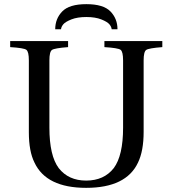

<svg xmlns="http://www.w3.org/2000/svg" viewBox="-20 -890 831 925"><path d="M29 -663V-692H308V-663Q243 -658 230.5 -649.5Q218 -641 218 -599V-275Q218 -140 263 -80Q310 -20 395 -20Q481 -20 528 -80Q573 -140 573 -275V-599Q573 -641 561 -650Q549 -659 483 -663V-692H762V-663Q697 -658 684.5 -649.5Q672 -641 672 -599V-255Q672 -163 645 -107Q588 15 395 15Q203 15 146 -107Q119 -161 119 -253V-599Q119 -641 107 -650Q95 -659 29 -663ZM246 -749Q246 -800 280 -835Q314 -870 396 -870Q478 -870 512 -835Q546 -800 546 -749H518Q517 -761 507 -773Q497 -785 468 -796.5Q439 -808 396 -808Q353 -808 324 -796.5Q295 -785 285 -773Q275 -761 274 -749Z"/></svg>

Font: Heuristica
Style: Regular
Weight: 400
Version: Version 1.0.1 ; ttfautohint (v1.4.1)